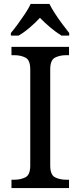

<svg xmlns="http://www.w3.org/2000/svg" viewBox="-20 -951 407 971"><path d="M38 0V-42H51Q85 -42 109 -54.5Q133 -67 133 -114V-600Q133 -647 109 -659.5Q85 -672 51 -672H38V-714H329V-672H316Q282 -672 258 -659.5Q234 -647 234 -600V-114Q234 -67 258 -54.5Q282 -42 316 -42H329V0ZM35 -784Q51 -803 70 -829Q89 -855 107 -882Q125 -909 135 -931H230Q241 -909 258.5 -882Q276 -855 295.5 -829Q315 -803 330 -784V-771H291Q263 -788 234 -812.5Q205 -837 182 -861Q160 -837 131.5 -812.5Q103 -788 74 -771H35Z"/></svg>

Font: Noto Serif Yezidi
Style: Regular
Weight: 400
Designer: Dalton Maag Ltd
Foundry: Dalton Maag Ltd
Version: Version 1.001; ttfautohint (v1.8.4.7-5d5b)